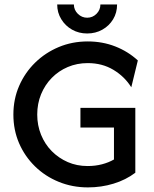

<svg xmlns="http://www.w3.org/2000/svg" viewBox="-20 -822 686 855"><path d="M371.5 12.5Q302.1 12.5 241.7 -12.2Q181.2 -36.8 135.8 -81.2Q90.3 -125.7 64.9 -184.4Q39.6 -243.1 39.6 -311.8Q39.6 -380.6 65.3 -439.6Q91 -498.6 136.5 -543.1Q181.9 -587.5 241.7 -612.5Q301.4 -637.5 370.8 -637.5Q436.1 -637.5 493.1 -615.3Q550 -593.1 593.8 -552.8L564.6 -433.3Q535.4 -480.6 485.4 -510.8Q435.4 -541 370.8 -541Q322.9 -541 281.9 -523.6Q241 -506.2 210.4 -475Q179.9 -443.8 162.8 -402.1Q145.8 -360.4 145.8 -311.8Q145.8 -263.9 162.8 -221.9Q179.9 -179.9 210.4 -149Q241 -118.1 281.6 -100.3Q322.2 -82.6 370.1 -82.6Q404.2 -82.6 433.7 -90.3Q463.2 -97.9 487.5 -111.8V-254.2H338.2V-341.7H582.6V-52.8Q540.3 -20.8 485.8 -4.2Q431.2 12.5 371.5 12.5ZM368.1 -672.9Q331.2 -672.9 301 -689.9Q270.8 -706.9 252.8 -736.5Q234.7 -766 234.7 -802.1H309Q309 -777.8 326.7 -760.4Q344.4 -743.1 368.1 -743.1Q392.4 -743.1 409.7 -760.4Q427.1 -777.8 427.1 -802.1H501.4Q501.4 -765.3 483.7 -736.1Q466 -706.9 435.8 -689.9Q405.6 -672.9 368.1 -672.9Z"/></svg>

Font: Afacad Flux Medium
Style: Regular
Weight: 500
Designer: Kristian Moeller
Foundry: Dicotype
Version: Version 1.100